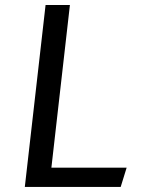

<svg xmlns="http://www.w3.org/2000/svg" viewBox="-20 -735 577 755"><path d="M77.6 0 159.2 -715.3H254.9L182.1 -75.7H478L454.6 0Z"/></svg>

Font: Proza Libre
Style: Italic
Weight: 400
Designer: Jasper de Waard
Foundry: Jasper de Waard
Version: Version 1.000; ttfautohint (v1.4.1.8-43bc)